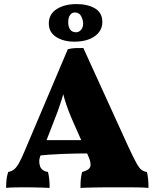

<svg xmlns="http://www.w3.org/2000/svg" viewBox="-20 -917 757 940"><path d="M388 -682 610 -195Q634 -144 648 -118.5Q662 -93 673.5 -85Q685 -77 699 -75Q703 -62 705 -41.5Q707 -21 707 3Q687 1 656 0.5Q625 0 595.5 0Q566 0 550 0Q538 0 514.5 0Q491 0 464 0.5Q437 1 412.5 1.5Q388 2 374 3Q374 -25 376 -42.5Q378 -60 382 -75Q415 -83 421.5 -100Q428 -117 413 -151L340 -316Q313 -376 297 -429Q281 -482 273 -528H310Q298 -481 281.5 -428Q265 -375 241 -316L177 -152Q168 -130 175.5 -105Q183 -80 215 -75Q219 -59 221 -40Q223 -21 223 3Q212 2 190.5 1.5Q169 1 146 0.5Q123 0 106 0Q81 0 53 0.5Q25 1 10 3Q10 -20 12 -38Q14 -56 20 -75Q36 -78 48 -87Q60 -96 72 -117Q84 -138 100 -176L312 -676Q332 -681 348.5 -681.5Q365 -682 388 -682ZM406 -231 427 -166Q360 -166 289 -163.5Q218 -161 146 -153L161 -231ZM344 -713Q291 -713 255 -736Q219 -759 219 -802Q219 -848 257.5 -872.5Q296 -897 355 -897Q409 -897 445 -876Q481 -855 481 -809Q481 -766 443.5 -739.5Q406 -713 344 -713ZM352 -759Q366 -759 376.5 -770.5Q387 -782 387 -802Q387 -819 377.5 -837.5Q368 -856 346 -856Q332 -856 323 -843.5Q314 -831 314 -808Q314 -786 323.5 -772.5Q333 -759 352 -759Z"/></svg>

Font: Vollkorn Black
Style: Regular
Weight: 900
Designer: Friedrich Althausen
Foundry: Friedrich Althausen
Version: Version 5.000